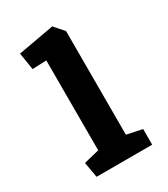

<svg xmlns="http://www.w3.org/2000/svg" viewBox="-131 -553 538 616"><g transform="rotate(-30 138.0 -244.5)"><path d="M44 0 34 -57 91 -71V-404L39 -402L29 -465L162 -489L193 -454V-70L250 -58V0Z"/></g></svg>

Font: Kreon Light Medium
Style: Regular
Weight: 500
Version: Version 2.002